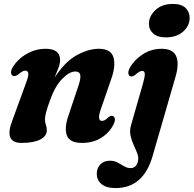

<svg xmlns="http://www.w3.org/2000/svg" viewBox="-20 -715 984 976"><path d="M46.5 -329.5Q37 -332.5 36 -344.8Q35 -357 44.5 -373Q70.5 -415.5 115.8 -441.2Q161 -467 212 -467Q285.5 -467 285.5 -410Q285.5 -392 276.8 -369Q268 -346 257 -319.5Q310 -401.5 369.8 -434.2Q429.5 -467 482 -467Q544 -467 556.8 -423.5Q569.5 -380 545 -312L493 -161.5Q481.5 -128 483.8 -114.2Q486 -100.5 498.5 -100.5Q505.5 -100.5 513 -104.5Q520.5 -108.5 532 -119.5Q545 -130 554.5 -125Q562.5 -122 564 -110.2Q565.5 -98.5 555.5 -79.5Q534 -38.5 493 -13.5Q452 11.5 397 11.5Q334 11.5 320 -26.2Q306 -64 327.5 -126L379 -280Q391.5 -317 388 -334.2Q384.5 -351.5 362.5 -351.5Q333 -351.5 296.5 -314.5Q260 -277.5 234.5 -206Q220.5 -167.5 214.5 -145Q208.5 -122.5 208.5 -108Q208.5 -93.5 213.2 -81Q218 -68.5 218 -52.5Q218 -23 184.5 -5.8Q151 11.5 90 11.5Q42.5 11.5 31.8 -18.2Q21 -48 42.5 -102L112 -292.5Q126 -328.5 123.8 -342.2Q121.5 -356 108.5 -356Q94.5 -356 71.5 -335.5Q56.5 -325 46.5 -329.5ZM822.5 -525Q780.5 -525 758.5 -545.2Q736.5 -565.5 737 -595.5Q737.5 -633 770.2 -664Q803 -695 859 -695Q903 -695 923.8 -674.2Q944.5 -653.5 944 -623Q943.5 -583.5 910.8 -554.2Q878 -525 822.5 -525ZM872 -324 755.5 79Q708.5 241 567.5 241Q520 241 496 220.8Q472 200.5 472 168.5Q472 139 490.2 120.5Q508.5 102 538.5 102Q560.5 102 577.8 111.2Q595 120.5 610.8 130Q626.5 139.5 643.5 139.5Q673.5 139.5 681.5 104Q685.5 85 677.8 64.8Q670 44.5 659.5 22Q649 -0.5 643.5 -25.5Q638 -50.5 646 -78.5L707 -291Q716.5 -324 716 -339.2Q715.5 -354.5 703 -354.5Q696 -354.5 687.8 -350Q679.5 -345.5 667 -334Q653 -323.5 642 -327.5Q634 -330.5 632.5 -342.2Q631 -354 640.5 -371.5Q664 -412.5 707 -439.8Q750 -467 801.5 -467Q859 -467 875.5 -429.5Q892 -392 872 -324Z"/></svg>

Font: Fraunces 72pt S050
Style: Bold Italic
Weight: 700
Italic angle: -16°
Version: Version 1.000; ttfautohint (v1.8.3)